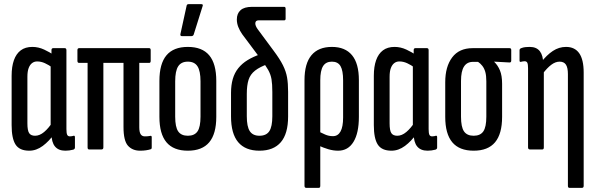

<svg xmlns="http://www.w3.org/2000/svg" viewBox="-20 -720 2875 925"><path d="M121 6Q74 6 55 -23.5Q36 -53 36 -117V-355Q36 -399 47 -430Q58 -461 80 -477.5Q102 -494 136 -494Q165 -494 193 -481Q221 -468 238 -455L233 -394Q215 -407 196.5 -415.5Q178 -424 159 -424Q145 -424 134.5 -416Q124 -408 118 -392Q112 -376 112 -350V-126Q112 -91 120.5 -78.5Q129 -66 149 -66Q171 -66 192.5 -84Q214 -102 234 -133L242 -76Q217 -40 186 -17Q155 6 121 6ZM295 6Q228 6 228 -76V-96L224 -100V-415L228 -440V-478Q228 -488 236 -488H292Q300 -488 300 -478V-98Q300 -79 303.5 -71Q307 -63 317 -63Q322 -63 327 -64Q332 -65 335 -66Q341 -67 341 -59V-9Q341 -2 333 1Q314 6 295 6Z M655 6Q618 6 596.5 -18Q575 -42 575 -108V-417H478V-10Q478 0 469 0H409Q402 0 402 -10V-417H361Q353 -417 353 -427V-478Q353 -488 361 -488H699Q706 -488 706 -478V-427Q706 -417 699 -417H651V-107Q651 -84 657.5 -73.5Q664 -63 678 -63Q685 -63 691 -63.5Q697 -64 702 -65Q711 -68 711 -59V-10Q711 -2 706 -1Q697 2 684 4Q671 6 655 6Z M885 6Q816 6 782 -34.5Q748 -75 748 -157V-330Q748 -413 782 -453.5Q816 -494 885 -494Q954 -494 988 -453.5Q1022 -413 1022 -330V-157Q1022 -75 988 -34.5Q954 6 885 6ZM885 -66Q917 -66 931.5 -87Q946 -108 946 -158V-328Q946 -378 931.5 -400.5Q917 -423 885 -423Q853 -423 838.5 -400.5Q824 -378 824 -328V-158Q824 -108 838.5 -87Q853 -66 885 -66ZM856 -546Q848 -546 849 -555L879 -692Q880 -700 889 -700H950Q960 -700 956 -690L913 -553Q910 -546 902 -546Z M1230 6Q1162 6 1127.5 -35Q1093 -76 1093 -159V-272Q1093 -310 1101.5 -339.5Q1110 -369 1128 -391.5Q1146 -414 1173 -430.5Q1200 -447 1235 -459L1272 -412Q1232 -398 1209 -380Q1186 -362 1177.5 -335.5Q1169 -309 1169 -267V-160Q1169 -110 1183.5 -88Q1198 -66 1230 -66Q1263 -66 1277.5 -88Q1292 -110 1292 -160V-277Q1292 -315 1288 -338.5Q1284 -362 1271.5 -384Q1259 -406 1233 -440L1147 -555Q1135 -572 1128 -590Q1121 -608 1121 -626Q1121 -655 1139 -671Q1157 -687 1194 -687H1349Q1356 -687 1356 -678V-630Q1356 -622 1349 -622H1226Q1210 -622 1210 -607Q1210 -601 1213 -594Q1216 -587 1221 -580L1298 -476Q1328 -436 1343 -406Q1358 -376 1363 -347Q1368 -318 1368 -278V-159Q1368 -76 1333 -35Q1298 6 1230 6Z M1455 185Q1447 185 1447 175V-334Q1447 -414 1480.5 -454Q1514 -494 1579 -494Q1643 -494 1676 -454Q1709 -414 1709 -334V-157Q1709 -79 1683 -36.5Q1657 6 1609 6Q1586 6 1562 -1Q1538 -8 1512 -20V-88Q1528 -80 1546 -72Q1564 -64 1584 -64Q1608 -64 1620.5 -86.5Q1633 -109 1633 -154V-333Q1633 -380 1620.5 -401.5Q1608 -423 1579 -423Q1550 -423 1536.5 -401.5Q1523 -380 1523 -333V175Q1523 185 1516 185Z M1866 6Q1819 6 1800 -23.5Q1781 -53 1781 -117V-355Q1781 -399 1792 -430Q1803 -461 1825 -477.5Q1847 -494 1881 -494Q1910 -494 1938 -481Q1966 -468 1983 -455L1978 -394Q1960 -407 1941.5 -415.5Q1923 -424 1904 -424Q1890 -424 1879.5 -416Q1869 -408 1863 -392Q1857 -376 1857 -350V-126Q1857 -91 1865.5 -78.5Q1874 -66 1894 -66Q1916 -66 1937.5 -84Q1959 -102 1979 -133L1987 -76Q1962 -40 1931 -17Q1900 6 1866 6ZM2040 6Q1973 6 1973 -76V-96L1969 -100V-415L1973 -440V-478Q1973 -488 1981 -488H2037Q2045 -488 2045 -478V-98Q2045 -79 2048.5 -71Q2052 -63 2062 -63Q2067 -63 2072 -64Q2077 -65 2080 -66Q2086 -67 2086 -59V-9Q2086 -2 2078 1Q2059 6 2040 6Z M2262 6Q2193 6 2159 -34.5Q2125 -75 2125 -157V-324Q2125 -399 2158.5 -443.5Q2192 -488 2257 -488H2435Q2443 -488 2443 -479V-428Q2443 -419 2435 -419L2361 -423V-422Q2378 -406 2388.5 -381Q2399 -356 2399 -316V-157Q2399 -75 2365 -34.5Q2331 6 2262 6ZM2262 -66Q2294 -66 2308.5 -87Q2323 -108 2323 -158V-328Q2323 -356 2318 -373.5Q2313 -391 2303.5 -403Q2294 -415 2283 -422H2259Q2230 -422 2215.5 -399.5Q2201 -377 2201 -330V-158Q2201 -108 2215.5 -87Q2230 -66 2262 -66Z M2723 185Q2716 185 2716 175V-363Q2716 -394 2706.5 -408.5Q2697 -423 2676 -423Q2656 -423 2636 -408Q2616 -393 2594 -364L2586 -419Q2614 -455 2643.5 -474.5Q2673 -494 2707 -494Q2749 -494 2770.5 -463.5Q2792 -433 2792 -370V175Q2792 185 2784 185ZM2533 0Q2524 0 2524 -10V-391Q2524 -410 2520.5 -417.5Q2517 -425 2507 -425Q2503 -425 2498 -424Q2493 -423 2489 -422Q2483 -421 2483 -428V-478Q2483 -485 2491 -488Q2501 -492 2511.5 -493Q2522 -494 2532 -494Q2565 -494 2581 -473Q2597 -452 2597 -413V-401L2600 -384V-10Q2600 0 2593 0Z"/></svg>

Font: Sofia Sans Extra Condensed Medium
Style: Regular
Weight: 500
Version: Version 4.100